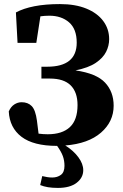

<svg xmlns="http://www.w3.org/2000/svg" viewBox="-20 -696 601 941"><path d="M259 19Q144 19 85.5 -25.5Q27 -70 23 -150Q33 -173 50 -184Q67 -195 86 -195Q117 -195 135.5 -176Q154 -157 161 -105L169 -41Q192 -38 214 -38Q285 -38 322.5 -73Q360 -108 360 -181Q360 -244 326.5 -277.5Q293 -311 224 -311H183V-369H211Q356 -369 356 -487Q356 -554 318.5 -586.5Q281 -619 222 -619Q199 -619 178 -616L158 -486H66L58 -635Q95 -655 149 -665.5Q203 -676 274 -676Q349 -676 403 -654Q457 -632 486 -593Q515 -554 515 -504Q515 -472 500 -442Q485 -412 449.5 -388Q414 -364 350 -351Q453 -336 495 -291Q537 -246 537 -178Q537 -100 475 -46Q413 8 300 17Q340 42 364 74.5Q388 107 388 138Q388 175 355.5 200Q323 225 264 225Q236 225 215 221.5Q194 218 177 211L187 167Q200 170 211.5 172Q223 174 236 174Q261 174 278.5 161Q296 148 296 117Q296 91 288 69Q280 47 260 19Z"/></svg>

Font: Source Serif 4
Style: Bold
Weight: 700
Designer: Frank Grießhammer
Foundry: Adobe
Version: Version 4.005;hotconv 1.1.0;makeotfexe 2.6.0